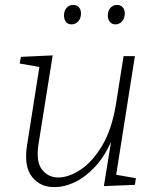

<svg xmlns="http://www.w3.org/2000/svg" viewBox="-20 -753 639 780"><path d="M204 7Q145 9 110.5 -34Q76 -77 90 -164L140 -481L60 -495L65 -522L194 -528L137 -171Q125 -98 150 -65Q175 -32 217 -32Q259 -32 307 -63.5Q355 -95 394.5 -160.5Q434 -226 451 -329L482 -525H528L452 -43L532 -29L528 -2L402 3L431 -176Q401 -111 362 -71Q323 -31 282 -12Q241 7 204 7ZM270 -654Q256 -654 248 -664Q240 -674 240 -690Q240 -709 250.5 -721Q261 -733 278 -733Q292 -733 300.5 -723.5Q309 -714 309 -698Q309 -679 298 -666.5Q287 -654 270 -654ZM449 -654Q435 -654 426.5 -664Q418 -674 418 -690Q418 -709 428.5 -721Q439 -733 456 -733Q470 -733 478.5 -723.5Q487 -714 487 -698Q487 -679 476 -666.5Q465 -654 449 -654Z"/></svg>

Font: Bitter Light
Style: Italic
Weight: 300
Italic angle: -9°
Designer: Sol Matas, and Bitter project Authors
Foundry: Sol Matas
Version: Version 2.001